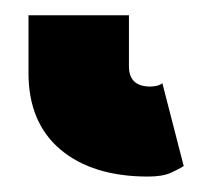

<svg xmlns="http://www.w3.org/2000/svg" viewBox="-20 24 276 250"><path d="M191.4 132.3 219.2 240.2Q213.9 243.7 202.9 248.8Q191.9 253.9 172.9 253.9Q100.6 253.9 58.8 218.8Q17.1 183.6 17.1 119.1V43.9H147.9V110.4Q147.9 136.7 175.8 136.7Q179.7 136.7 184.1 135.7Q188.5 134.8 191.4 132.3Z"/></svg>

Font: Giphurs Black
Style: Regular
Weight: 900
Version: Version 0.920; ttfautohint (v1.8.4.7-5d5b)